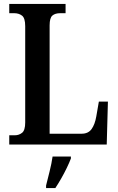

<svg xmlns="http://www.w3.org/2000/svg" viewBox="-20 -734 597 975"><path d="M27 0V-47H55Q76 -47 92 -59.5Q108 -72 108 -112V-601Q108 -642 92 -654.5Q76 -667 52 -667H27V-714H313V-667H286Q260 -667 246 -655Q232 -643 232 -605V-55H395Q428 -55 445 -78.5Q462 -102 469 -143L482 -218H528L522 0ZM214 208Q222 176 232 136Q242 96 247 61H340V71Q332 92 319 119Q306 146 290.5 173Q275 200 261 221H214Z"/></svg>

Font: Noto Serif Condensed SemiBold
Style: Regular
Weight: 600
Width: 3
Designer: Monotype Design Team
Foundry: Monotype Imaging Inc.
Version: Version 2.013